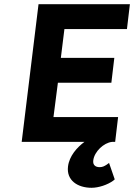

<svg xmlns="http://www.w3.org/2000/svg" viewBox="-20 -674 637 912"><path d="M453 120C435 120 420 111 423 88C428 46 473 4 512 0H527L541 -118H234L255 -281H509L523 -399H269L286 -536H583L597 -654H163L83 0H381C346 26 309 67 303 117C295 183 349 218 415 218C448 218 491 204 518 184L525 178L498 100L487 108C475 116 466 120 453 120Z"/></svg>

Font: Falling Sky
Style: SeBdObl
Weight: 600
Designer: Paul D. Hunt
Foundry: Adobe Systems Incorporated
Version: Version 1.02